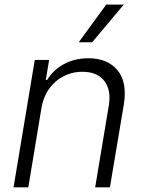

<svg xmlns="http://www.w3.org/2000/svg" viewBox="-20 -802 620 822"><path d="M38 0 128.9 -545.5H190.3L176.1 -459.9H181.8Q194.6 -480.8 212.5 -497.9Q230.5 -514.9 252.8 -527.2Q275.2 -539.4 301.7 -546Q328.1 -552.6 358 -552.6Q440 -552.6 483 -501.4Q525.9 -449.9 509.9 -353.3L450.6 0H387.4L445.7 -349.4Q457 -416.2 426.5 -455.6Q396 -494.7 332.7 -494.7Q298.3 -494.7 268.8 -483.1Q239.3 -471.6 216.4 -451.2Q193.5 -430.8 178.4 -402.5Q163.4 -374.3 157.7 -340.9L101.2 0ZM317.1 -621.1 434.7 -782.3H509.9L374.6 -621.1Z"/></svg>

Font: Inter P Light
Style: Italic
Weight: 300
Italic angle: 9.39999°
Designer: Rasmus Andersson
Foundry: rsms
Version: Version 3.018;git-588b23468